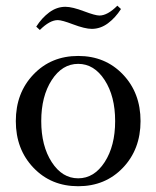

<svg xmlns="http://www.w3.org/2000/svg" viewBox="-20 -643 549 675"><path d="M302.7 -541.5Q278.8 -541.5 236.3 -557.6Q197.8 -572.3 183.1 -572.3Q154.8 -572.3 120.1 -537.6L107.4 -549.3Q127 -580.1 153.3 -599.6Q179.7 -619.1 210 -619.1Q233.9 -619.1 276.4 -603Q314.9 -588.4 329.6 -588.4Q357.9 -588.4 392.6 -623L405.3 -611.3Q385.7 -580.6 359.4 -561Q333 -541.5 302.7 -541.5ZM412.1 -53.2Q350.1 11.7 254.9 11.7Q159.7 11.7 97.7 -53.2Q35.6 -118.2 35.6 -217.3Q35.6 -316.4 97.7 -381.3Q159.7 -446.3 254.9 -446.3Q350.1 -446.3 412.1 -381.3Q474.1 -316.4 474.1 -217.3Q474.1 -118.2 412.1 -53.2ZM161.9 -73Q198.7 -16.1 254.9 -16.1Q311 -16.1 347.9 -73Q384.8 -129.9 384.8 -217.3Q384.8 -304.7 347.9 -361.6Q311 -418.5 254.9 -418.5Q198.7 -418.5 161.9 -361.6Q125 -304.7 125 -217.3Q125 -129.9 161.9 -73Z"/></svg>

Font: Elstob
Style: Regular
Weight: 400
Designer: Peter S. Baker
Version: Version 1.015